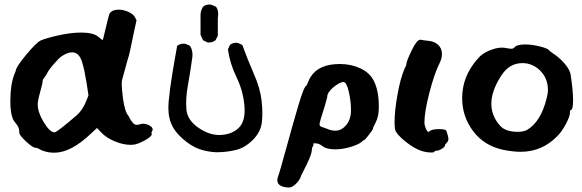

<svg xmlns="http://www.w3.org/2000/svg" viewBox="-20 -676 2592 855"><path d="M26 -224Q26 -300 44 -345L50 -360Q50 -376 96 -431.5Q142 -487 162 -496Q184 -506 240 -518.5Q296 -531 342 -531Q396 -531 418 -512Q434 -498 438 -498Q466 -615 468 -616Q480 -633 508 -633Q530 -633 551 -623.5Q572 -614 580 -601L588 -586L572 -512Q564 -473 560 -454Q556 -435 554 -428.5Q552 -422 546 -402Q540 -382 532 -350Q530 -342 527 -332.5Q524 -323 523 -316.5Q522 -310 522 -301Q522 -283 528 -235Q536 -178 552 -160Q552 -159 559 -147Q566 -135 573 -127.5Q580 -120 590 -120Q594 -120 603 -122.5Q612 -125 616 -125Q632 -125 646 -117Q660 -109 660 -99Q660 -97 657 -91Q654 -85 654 -82Q656 -81 656 -79Q656 -68 625 -51Q594 -34 576 -32Q574 -32 569 -31.5Q564 -31 562 -31Q528 -31 490 -47Q452 -63 430 -87L412 -106L386 -82Q296 4 222 4Q194 4 170 -5Q164 -7 159 -10Q154 -13 151 -14.5Q148 -16 145 -17Q142 -18 138 -18Q126 -18 96 -46Q66 -74 66 -85Q66 -98 63 -106.5Q60 -115 51 -126Q42 -137 38 -145Q26 -172 26 -224ZM148 -211Q148 -176 175 -131.5Q202 -87 222 -87H224Q236 -89 322 -163Q348 -186 364 -226L374 -251L366 -304Q360 -339 356 -359Q352 -379 345 -401Q338 -423 327 -433Q316 -443 302 -443Q280 -443 254 -425Q242 -417 218 -389Q194 -361 188 -346Q184 -339 177 -330Q170 -321 170 -316Q170 -306 159 -267Q148 -228 148 -211Z M942 2Q902 0 866.5 -12.5Q831 -25 793 -58.5Q755 -92 740.5 -130.5Q726 -169 731 -223.5Q736 -278 746.5 -342.5Q757 -407 769 -472Q785 -484 806 -481L826 -472Q842 -447 835 -411Q827 -352 816.5 -294.5Q806 -237 810 -189Q814 -141 864.5 -106.5Q915 -72 964.5 -75Q1014 -78 1044 -107.5Q1074 -137 1068.5 -204Q1063 -271 1033.5 -331.5Q1004 -392 995 -456L1004 -476Q1018 -488 1039 -485L1059 -476Q1082 -412 1110.5 -347Q1139 -282 1145 -227.5Q1151 -173 1146 -130.5Q1141 -88 1106 -53Q1071 -18 1030 -8Q989 2 942 2ZM904 -487 884 -497 873 -521V-599Q871 -626 884 -646Q900 -659 921 -655L942 -646Q956 -626 950 -595V-517L940 -497Q925 -485 904 -487Z M1215 127Q1215 122 1217 114Q1225 93 1254 -13.5Q1283 -120 1309 -207.5Q1335 -295 1345 -295Q1345 -295 1348 -301.5Q1351 -308 1355 -317.5Q1359 -327 1363 -333Q1399 -391 1493 -391Q1543 -391 1584 -372Q1625 -353 1643 -319Q1667 -275 1667 -200Q1667 -157 1653 -131Q1641 -108 1641 -103Q1641 -99 1623 -76Q1605 -53 1603 -53Q1599 -53 1589 -43Q1573 -31 1539 -21Q1505 -11 1473 -11Q1433 -11 1415 -26Q1401 -38 1381 -38Q1375 -38 1375 -35Q1375 -33 1376 -32Q1377 -31 1375 -28Q1373 -25 1371 -20Q1369 -15 1369 -11Q1369 9 1346 56Q1323 103 1321 106Q1315 126 1298 142.5Q1281 159 1267 159Q1245 159 1230 151Q1215 143 1215 127ZM1403 -124Q1403 -119 1405 -116Q1407 -113 1410 -112Q1413 -111 1421 -108Q1429 -105 1435 -103Q1455 -94 1473 -94Q1501 -94 1522 -119.5Q1543 -145 1543 -186Q1543 -226 1533 -268.5Q1523 -311 1509 -311H1507Q1489 -308 1463 -286Q1437 -264 1437 -243Q1437 -241 1429 -213Q1403 -132 1403 -124Z M1737 -131Q1737 -183 1750.5 -257Q1764 -331 1782 -371Q1790 -385 1790 -393Q1790 -403 1813 -451Q1836 -499 1851 -499H1854Q1861 -497 1881 -495Q1913 -493 1930.5 -477Q1948 -461 1948 -436Q1948 -416 1938 -396Q1914 -348 1892 -262.5Q1870 -177 1870 -131Q1870 -119 1876 -104Q1882 -89 1888 -89Q1890 -89 1892 -91Q1902 -101 1936 -101Q1965 -101 1968 -93Q1977 -66 1977 -59Q1977 -47 1969 -40Q1961 -32 1961 -27Q1961 -22 1947.5 -13.5Q1934 -5 1925 -5Q1915 -5 1915 -1Q1915 3 1900 3Q1880 3 1860 -3Q1826 -13 1784.5 -46.5Q1743 -80 1739 -101Q1737 -117 1737 -131Z M2038 -239Q2038 -337 2108 -415Q2126 -437 2158 -450.5Q2190 -464 2216 -464Q2224 -464 2237 -461.5Q2250 -459 2256 -459Q2266 -459 2270 -464Q2280 -478 2318 -478Q2350 -478 2385 -469Q2420 -460 2424 -453Q2426 -450 2444 -437Q2470 -421 2495 -392Q2520 -363 2522 -337Q2532 -272 2532 -228Q2532 -185 2520 -185Q2518 -185 2518 -173Q2518 -158 2500 -124Q2482 -90 2462 -70Q2394 0 2298 0Q2264 0 2220 -9Q2136 -27 2087 -92Q2038 -157 2038 -239ZM2168 -214Q2168 -159 2208 -115Q2232 -89 2286 -89Q2312 -89 2328 -98Q2388 -134 2414 -237Q2420 -259 2420 -275Q2420 -327 2386 -361Q2352 -395 2306 -395Q2248 -395 2212 -339Q2168 -271 2168 -214Z"/></svg>

Font: NaniFont Regular
Style: Regular
Weight: 400
Designer: Nanigashitei
Version: Version 1.036